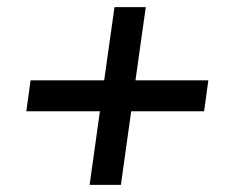

<svg xmlns="http://www.w3.org/2000/svg" viewBox="-20 -520 665 540"><path d="M232 0 261 -207H54L66 -294H273L302 -500H390L361 -294H566L554 -207H349L320 0Z"/></svg>

Font: Plus Jakarta Sans Medium
Style: Italic
Weight: 500
Italic angle: -8°
Designer: Gumpita Rahayu
Foundry: Tokotype
Version: Version 2.071; ttfautohint (v1.8.4.7-5d5b);gftools[0.9.29]